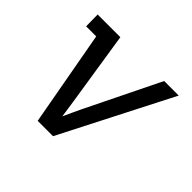

<svg xmlns="http://www.w3.org/2000/svg" viewBox="-124 -684 849 849"><g transform="rotate(45 300.0 -260.0)"><path d="M196 0 115 -447H52L51 -520H193L247 -173Q250 -153 253 -132.5Q256 -112 259 -91Q268 -112 278 -132.5Q288 -153 297 -173L467 -520H558L292 0Z"/></g></svg>

Font: Iosevka Etoile
Style: Italic
Weight: 400
Italic angle: -9°
Designer: Belleve Invis
Foundry: Belleve Invis
Version: Version 22.1.2; ttfautohint (v1.8.4)